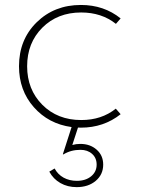

<svg xmlns="http://www.w3.org/2000/svg" viewBox="-20 -500 570 774"><path d="M56.6 -232.9Q56.6 -340.3 127.9 -410.2Q199.2 -480 306.2 -480Q398.9 -480 466.3 -425.8L447.3 -403.8Q389.6 -449.7 307.1 -449.7Q211.9 -449.7 150.6 -388.4Q89.4 -327.1 89.4 -232.9Q89.4 -139.2 150.6 -77.6Q211.9 -16.1 307.6 -16.1Q389.6 -16.1 446.8 -62L466.3 -39.6Q397.9 14.6 306.2 14.6Q297.9 14.6 294.4 14.2L271.5 84.5Q286.6 80.1 303.7 80.1Q343.3 80.1 369.6 103.3Q396 126.5 396 163.6Q396 203.6 366 229Q335.9 254.4 289.1 254.4Q252.4 254.4 223.6 238Q194.8 221.7 178.7 191.9L200.2 179.2Q212.9 203.1 236.3 216.1Q259.8 229 289.6 229Q325.2 229 347.4 210.7Q369.6 192.4 369.6 163.6Q369.6 136.7 351.3 120.4Q333 104 304.2 104Q265.6 104 235.4 122.6L233.4 121.6L268.6 12.2Q175.8 -0.5 116.2 -68.1Q56.6 -135.7 56.6 -232.9Z"/></svg>

Font: Spartan MB ExtLt
Style: Regular
Weight: 200
Designer: Matt Bailey, Mirko Velimirovic
Foundry: Matt Bailey
Version: Version 1.005